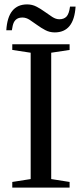

<svg xmlns="http://www.w3.org/2000/svg" viewBox="-20 -857 373 877"><path d="M213.9 -39.1 297.9 -25.9V0H36.1V-25.9L120.1 -39.1V-616.2L36.1 -628.9V-654.8H297.9V-628.9L213.9 -616.2ZM230 -709Q206.5 -709 186.8 -719.5Q167 -730 149.4 -742.9Q131.8 -755.9 115.5 -766.4Q99.1 -776.9 83 -776.9Q67.4 -776.9 57.9 -771Q48.3 -765.1 43 -754.2Q37.6 -743.2 34.2 -718.8H8.8Q16.1 -836.9 104 -836.9Q127.4 -836.9 147.2 -826.4Q167 -815.9 184.8 -803Q202.6 -790 219 -779.5Q235.4 -769 251 -769Q272 -769 283.7 -781.2Q295.4 -793.5 299.8 -826.7H325.2Q317.9 -709 230 -709Z"/></svg>

Font: Liberation Serif
Style: Regular
Weight: 400
Designer: Steve Matteson
Foundry: Ascender Corporation
Version: Version 2.1.5